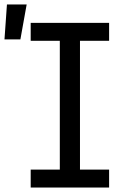

<svg xmlns="http://www.w3.org/2000/svg" viewBox="-62 -837 582 857"><path d="M75 0V-80H205V-655H75V-735H425V-655H295V-80H425V0ZM-42 -661 -31 -817H57L29 -661Z"/></svg>

Font: Iosevka SS10 Medium
Style: Regular
Weight: 500
Monospace: yes
Designer: Belleve Invis
Foundry: Belleve Invis
Version: Version 28.0.6; ttfautohint (v1.8.4)